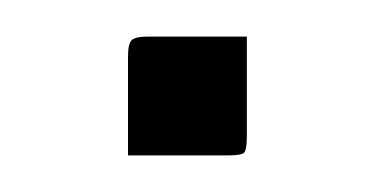

<svg xmlns="http://www.w3.org/2000/svg" viewBox="-20 -80 200 105"><path d="M50 5V-49Q50 -56 52 -58Q54 -60 61 -60H115V-6Q115 2 113.5 3.5Q112 5 104 5Z"/></svg>

Font: Glametrix
Style: Regular
Weight: 500
Designer: gluk
Foundry: gluk
Version: Version 0.40